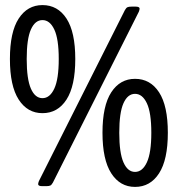

<svg xmlns="http://www.w3.org/2000/svg" viewBox="-20 -729 699 755"><path d="M147 -284Q88 -284 53.5 -337.5Q19 -391 19 -497Q19 -603 53.5 -656Q88 -709 147 -709Q207 -709 241.5 -656Q276 -603 276 -497Q276 -391 241.5 -337.5Q207 -284 147 -284ZM147 -343Q176 -343 193.5 -380.5Q211 -418 211 -497Q211 -576 193.5 -613Q176 -650 147 -650Q118 -650 101.5 -613Q85 -576 85 -497Q85 -418 101.5 -380.5Q118 -343 147 -343ZM146 3Q130 3 130 -5Q130 -9 133 -17L471 -689Q476 -698 481 -700.5Q486 -703 498 -703H513Q529 -703 529 -695Q529 -691 526 -683L188 -11Q183 -2 178 0.5Q173 3 162 3ZM511 6Q452 6 417.5 -47.5Q383 -101 383 -207Q383 -313 417.5 -366Q452 -419 511 -419Q571 -419 605.5 -366Q640 -313 640 -207Q640 -101 605.5 -47.5Q571 6 511 6ZM511 -53Q540 -53 557.5 -90.5Q575 -128 575 -207Q575 -286 557.5 -323Q540 -360 511 -360Q482 -360 465.5 -323Q449 -286 449 -207Q449 -128 465.5 -90.5Q482 -53 511 -53Z"/></svg>

Font: Asap Semi Condensed Medium
Style: Regular
Weight: 500
Width: 4
Designer: Pablo Cosgaya
Foundry: Omnibus-Type
Version: Version 3.001; ttfautohint (v1.8.4.7-5d5b)